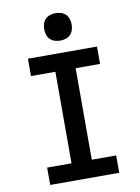

<svg xmlns="http://www.w3.org/2000/svg" viewBox="-102 -1033 805 1101"><g transform="rotate(-10 300.0 -482.5)"><path d="M99 0V-101H241V-634H99V-735H501V-634H359V-101H501V0ZM300 -805Q284 -805 268 -810Q252 -815 241 -826Q230 -837 225 -853Q220 -869 220 -885Q220 -901 225 -917Q230 -933 241 -944Q252 -955 268 -960Q284 -965 300 -965Q316 -965 332 -960Q348 -955 359 -944Q370 -933 375 -917Q380 -901 380 -885Q380 -869 375 -853Q370 -837 359 -826Q348 -815 332 -810Q316 -805 300 -805Z"/></g></svg>

Font: Iosevka Custom Extended
Style: Bold
Weight: 700
Width: 7
Monospace: yes
Designer: Belleve Invis
Foundry: Belleve Invis
Version: Version 11.2.4; ttfautohint (v1.8.4)